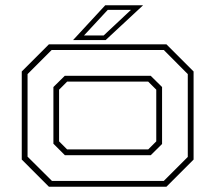

<svg xmlns="http://www.w3.org/2000/svg" viewBox="-20 -708 816 728"><path d="M165.5 0 62.5 -103V-437L165.5 -540H611L714 -437V-103L611 0ZM177 -22H601L692 -113V-427L601 -518.5H176L84.5 -427V-114ZM226 -119.5 182.5 -163V-378L225.5 -420.5H551.5L594.5 -378V-162L551.5 -119.5ZM234.5 -141.5H542L572.5 -172V-368L542 -398.5H234.5L204 -368V-172ZM257 -556 379 -688H522.5L380.5 -556ZM298.5 -573.5H373L476.5 -670.5H388.5Z"/></svg>

Font: Tourney Expanded ExtraLight
Style: Regular
Weight: 200
Width: 7
Designer: Tyler Finck
Foundry: Etcetera Type Co
Version: Version 1.010; ttfautohint (v1.8.3)